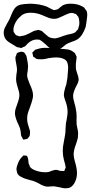

<svg xmlns="http://www.w3.org/2000/svg" viewBox="-73 -970 493 1040"><path d="M349 -225Q347 -215 339 -190Q326 -157 326 -134Q326 -119 331.5 -100Q337 -81 339 -72Q344 -50 344 -34Q344 -11 337 7Q325 39 303 47Q300 49 292 49Q288 50 281 50Q269 50 252 45L231 41Q223 39 218 39Q210 39 201.5 40Q193 41 185 41Q166 41 138 24Q119 15 115 13Q107 9 87 5Q57 -3 44 -11Q27 -18 21 -31Q19 -35 19 -38Q19 -41 18 -43Q16 -49 16 -52Q16 -61 20 -73Q29 -104 48 -122Q54 -128 54 -128H56L67 -127Q71 -127 73 -126Q74 -125 75.5 -120Q77 -115 78 -114Q80 -108 80.5 -99.5Q81 -91 82 -85Q83 -83 87 -74Q87 -69 90 -66Q96 -56 118 -47Q145 -37 171 -37Q185 -37 192 -39Q198 -41 209.5 -45.5Q221 -50 231 -50Q235 -50 242.5 -47.5Q250 -45 255 -44H266Q267 -44 270.5 -43.5Q274 -43 275 -44Q276 -45 277 -47.5Q278 -50 278 -52L283 -62Q283 -64 280 -79Q279 -84 276.5 -92Q274 -100 273 -105Q267 -128 267 -152Q267 -167 268 -174Q268 -178 274 -209Q278 -227 279 -236Q282 -253 282 -271Q282 -281 284 -301Q286 -315 288 -322Q289 -327 291 -340.5Q293 -354 293 -364Q293 -388 285 -412Q283 -419 278.5 -431.5Q274 -444 273 -453Q273 -462 275 -474L281 -498Q282 -502 284 -506.5Q286 -511 287 -518Q293 -544 295 -583Q296 -590 296 -603Q296 -616 294 -622Q293 -624 292.5 -627.5Q292 -631 291 -633Q281 -654 247 -658Q242 -659 231 -659Q218 -659 190 -655Q187 -654 173 -651Q159 -648 146 -649Q131 -649 125 -651Q119 -654 114 -659L107 -663Q105 -666 105 -674Q102 -680 102 -685Q103 -687 106 -689Q109 -691 110 -693Q110 -693 118 -701L126 -703Q137 -707 154 -710Q160 -711 170 -711Q185 -711 203 -709Q221 -707 228 -706Q238 -706 255.5 -705.5Q273 -705 286 -703Q307 -702 324 -689L332 -683Q334 -680 335 -678Q336 -676 336 -675Q342 -664 342 -662V-659Q342 -653 339.5 -637.5Q337 -622 338 -613V-603Q338 -595 341 -585.5Q344 -576 345 -573Q353 -551 353 -541Q353 -528 345.5 -514Q338 -500 336 -495Q323 -467 323 -451Q323 -436 331 -408Q332 -404 334 -398Q336 -392 337 -384Q342 -361 342 -341Q342 -333 341.5 -319.5Q341 -306 342 -296Q343 -288 346.5 -273.5Q350 -259 350 -248Q350 -232 349 -225ZM57 -686Q59 -685 60.5 -682.5Q62 -680 63 -679Q68 -671 69 -669Q71 -665 73 -653Q79 -625 79 -610Q79 -603 77 -585Q74 -573 74 -560Q75 -546 86 -520Q96 -498 101 -483Q106 -468 106 -452Q106 -435 90 -391Q77 -359 75 -343Q74 -338 74 -328Q74 -311 78 -298Q80 -289 84.5 -276.5Q89 -264 90 -256L89 -243Q89 -237 88 -235Q87 -232 84.5 -229.5Q82 -227 81 -225L75 -218Q73 -217 70 -217Q67 -217 65 -216Q63 -216 59 -214.5Q55 -213 54 -214Q52 -215 51 -217.5Q50 -220 49 -221Q48 -224 45 -228.5Q42 -233 41 -238Q39 -264 35 -276Q32 -285 27 -295Q22 -305 20 -310Q8 -340 8 -356Q8 -368 11.5 -380.5Q15 -393 20 -405Q32 -437 32 -454Q32 -471 23 -496Q22 -499 18 -514Q14 -529 14 -543Q14 -550 16 -568Q19 -580 19 -594Q19 -604 15 -624Q11 -642 11 -650Q11 -651 10.5 -654.5Q10 -658 11 -661Q11 -663 12.5 -666Q14 -669 15 -671L18 -681Q23 -686 40 -690Q42 -690 48.5 -689Q55 -688 57 -686ZM345 -756Q333 -749 317 -744Q295 -736 285 -730Q278 -725 268 -716Q258 -707 249 -704Q237 -700 228 -700Q211 -700 200 -707Q189 -714 176 -728Q156 -746 149 -750Q142 -755 139 -755Q136 -756 133 -755.5Q130 -755 127 -756Q101 -756 79 -736Q75 -732 71 -727.5Q67 -723 63 -719Q56 -716 50 -714Q49 -713 47 -711.5Q45 -710 43 -710Q38 -710 34 -712Q30 -712 22 -714Q17 -715 11 -719.5Q5 -724 1 -726Q-4 -729 -15 -735.5Q-26 -742 -33 -748Q-43 -756 -48 -768Q-53 -780 -53 -792Q-53 -806 -47.5 -818Q-42 -830 -34.5 -843Q-27 -856 -22 -865Q-18 -874 -11 -891.5Q-4 -909 4 -921Q12 -933 25 -940Q37 -946 59 -948Q79 -950 90 -950Q105 -950 137 -946Q167 -940 181 -934Q187 -931 194 -927Q201 -923 210 -919Q212 -918 215 -916.5Q218 -915 221 -915L229 -917L240 -920Q244 -922 251 -929Q266 -942 276 -945Q289 -950 308 -950Q347 -950 373 -935L383 -929Q383 -929 389 -920L396 -911Q401 -899 399 -880Q395 -844 391 -824Q374 -774 345 -756ZM282 -890Q275 -887 263 -881Q251 -875 241 -871.5Q231 -868 220 -868Q202 -868 183 -876.5Q164 -885 158 -887Q126 -901 93 -901Q67 -901 50 -891Q46 -889 43.5 -886.5Q41 -884 39 -882Q17 -865 5 -835Q4 -831 2 -825Q0 -819 0 -813V-805Q0 -799 1 -797Q2 -795 5 -791.5Q8 -788 9 -785Q11 -784 11.5 -782.5Q12 -781 13 -780L21 -777L33 -773Q37 -773 43 -775Q55 -776 66.5 -780.5Q78 -785 89 -791Q100 -797 106 -800Q116 -805 127 -806Q131 -808 135 -808Q137 -808 138.5 -807Q140 -806 142 -806Q145 -805 148.5 -804Q152 -803 155 -801Q158 -799 161 -795.5Q164 -792 167 -790Q180 -778 188 -772Q196 -766 207 -764Q217 -762 221 -762Q236 -762 266 -774Q287 -781 291 -782Q297 -784 307 -785.5Q317 -787 324 -790Q326 -791 329.5 -792.5Q333 -794 335 -795Q337 -796 342 -804Q347 -807 350 -812Q351 -814 351.5 -817.5Q352 -821 353 -823Q357 -834 357 -847Q357 -852 355 -866Q354 -868 353.5 -871.5Q353 -875 352 -877Q351 -880 344 -887Q342 -892 339 -893Q338 -894 335 -895Q332 -896 331 -896Q329 -897 324.5 -898.5Q320 -900 318 -900H315Q310 -900 299 -897Z"/></svg>

Font: Rubik-Burned
Style: Regular
Weight: 400
Designer: NaN (generative design), Hubert & Fischer (Rubik source font outlines)
Foundry: NaN, Hubert & Fischer
Version: Version 1.000